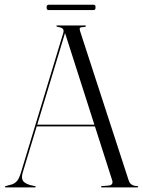

<svg xmlns="http://www.w3.org/2000/svg" viewBox="-20 -810 618 830"><path d="M136.5 -271H405L406 -263.5H134ZM134.5 -2.5Q134.5 -2 133.8 -1Q133 0 131.5 0H4Q3 0 2.2 -1Q1.5 -2 1.5 -2.5Q1.5 -4 2.5 -4.5Q3.5 -5 4.5 -5.5L32 -13Q43 -16.5 52.8 -26.8Q62.5 -37 71 -65.5L253.5 -667.5Q257 -678 252 -684.8Q247 -691.5 230 -693.5Q226.5 -695 225 -695.8Q223.5 -696.5 223.5 -697.5Q223.5 -699 224.5 -699.5Q225.5 -700 227 -700H348.5Q350 -700 350.8 -699.5Q351.5 -699 351.5 -697.5Q351.5 -696.5 350.2 -695.5Q349 -694.5 346 -693.5Q328.5 -693 325.8 -689.5Q323 -686 326 -676L536 -31Q540 -18 549.2 -12Q558.5 -6 573.5 -5.5Q575.5 -5.5 576.2 -4.8Q577 -4 577 -2.5Q577 -2 576.2 -1Q575.5 0 574 0H419.5Q418.5 0 417.5 -1Q416.5 -2 416.5 -2.5Q416.5 -4 418 -4.5Q419.5 -5 420.5 -5.5L451.5 -8Q461.5 -9.5 464.8 -16Q468 -22.5 464.5 -32L258.5 -675.5L266.5 -685L78.5 -65Q73.5 -48.5 75.8 -37.8Q78 -27 86.8 -20.8Q95.5 -14.5 108.5 -10.5L130.5 -5.5Q132.5 -5 133.5 -4.5Q134.5 -4 134.5 -2.5ZM181.5 -778Q181.5 -784.5 183.8 -787Q186 -789.5 191 -789.5H384Q389 -789.5 391 -787.2Q393 -785 393 -778Q393 -772 391 -769.2Q389 -766.5 384 -766.5H191Q186 -766.5 183.8 -769Q181.5 -771.5 181.5 -778Z"/></svg>

Font: Fraunces 120pt Light
Style: Regular
Weight: 300
Version: Version 1.000;[b76b70a41]